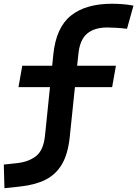

<svg xmlns="http://www.w3.org/2000/svg" viewBox="-65 -762 726 1015"><path d="M-41.5 232.9 -44.9 107.9 23.4 100.6Q87.4 93.8 126.2 62.7Q165 31.7 172.9 -44.9L199.2 -301.3H32.7L52.7 -414.6H210.9L216.8 -473.6Q231.4 -616.7 309.8 -679.4Q388.2 -742.2 526.9 -742.2Q586.9 -742.2 640.6 -732.4L606.4 -609.9Q572.3 -613.8 547.4 -615.2Q522.5 -616.7 502 -616.7Q434.1 -616.7 395.8 -584.5Q357.4 -552.2 349.6 -478.5L342.8 -414.6H547.9L527.8 -301.3H331.1L303.7 -37.6Q294.4 52.2 262.2 106.7Q230 161.1 174.8 188.5Q119.6 215.8 41 224.1Z"/></svg>

Font: Cascadia Mono
Style: Bold Italic
Weight: 700
Italic angle: -10°
Monospace: yes
Designer: Aaron Bell
Foundry: Saja Typeworks
Version: Version 2404.023; ttfautohint (v1.8.4)